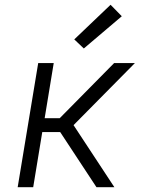

<svg xmlns="http://www.w3.org/2000/svg" viewBox="-20 -784 640 804"><path d="M384 0 232 -231H157L119 0H54L140 -520H205L167 -289H230L458 -520H545L288 -260L459 0ZM331 -581 291 -619 443 -764 490 -716Z"/></svg>

Font: Iosevka Aile Light
Style: Italic
Weight: 300
Italic angle: -9°
Designer: Belleve Invis
Foundry: Belleve Invis
Version: Version 31.1.0; ttfautohint (v1.8.4)